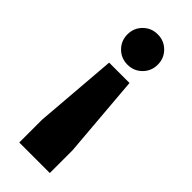

<svg xmlns="http://www.w3.org/2000/svg" viewBox="-235 -751 787 787"><g transform="rotate(45 159.0 -357.5)"><path d="M248 0H71V-132L100 -492H218L248 -132ZM96.5 -564.5Q71 -590 71 -627Q71 -664 96.5 -689.5Q122 -715 159 -715Q196 -715 221.5 -689.5Q247 -664 247 -627Q247 -590 221.5 -564.5Q196 -539 159 -539Q122 -539 96.5 -564.5Z"/></g></svg>

Font: Montreal
Style: Bold
Weight: 700
Designer: Julieta Ulanovsky, usr_local_share
Foundry: Julieta Ulanovsky, usr_local_share
Version: Version 2.001